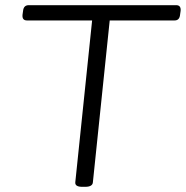

<svg xmlns="http://www.w3.org/2000/svg" viewBox="-20 -720 718 742"><path d="M298 2Q269 2 271 -16L336 -641H84Q65 -641 67 -663L69 -677Q71 -700 91 -700H661Q680 -700 678 -678L676 -664Q674 -641 655 -641H404L339 -16Q338 2 309 2Z"/></svg>

Font: Asap Expanded Expanded Light
Style: Italic
Weight: 300
Width: 7
Italic angle: -6°
Designer: Pablo Cosgaya
Foundry: Omnibus-Type
Version: Version 3.001; ttfautohint (v1.8.4.7-5d5b)